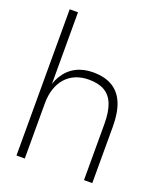

<svg xmlns="http://www.w3.org/2000/svg" viewBox="-140 -845 780 934"><g transform="rotate(20 250.0 -378.5)"><path d="M58 0V-757H101V-335L88 -330Q96 -389 120.2 -428.5Q144.5 -468 182.8 -488Q221 -508 271 -508Q331.5 -508 371.2 -484.2Q411 -460.5 430.8 -412.8Q450.5 -365 450.5 -293V0H407.5V-290Q407.5 -352 392.5 -391Q377.5 -430 346 -448.8Q314.5 -467.5 264 -467.5Q226.5 -467.5 196.2 -455Q166 -442.5 144.8 -418.8Q123.5 -395 112.2 -361.2Q101 -327.5 101 -285.5V0Z"/></g></svg>

Font: Russolo 10pt ExtraLight
Style: Regular
Weight: 200
Designer: Micah Stupak-Hahn
Version: Version 1.000